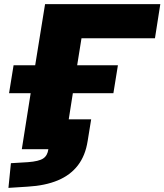

<svg xmlns="http://www.w3.org/2000/svg" viewBox="-20 -725 799 933"><path d="M21 188 33 68 116 63Q169 59 190 45Q211 31 215 0H86L129 -272H24L46 -408H151L199 -705H759L733 -539H376L355 -408H553L531 -272H334L314 -145H423L406 -40Q395 31 358.5 78.5Q322 126 261 151.5Q200 177 115 182Z"/></svg>

Font: Nunito Sans 7pt SemiExpanded Black
Style: Italic
Weight: 900
Width: 6
Italic angle: -9°
Designer: Vernon Adams
Foundry: Vernon Adams
Version: Version 3.101;gftools[0.9.27]